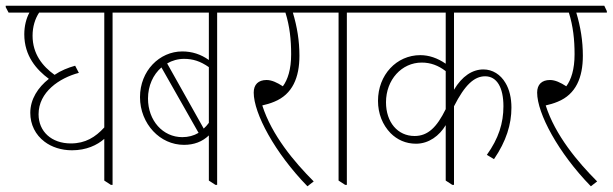

<svg xmlns="http://www.w3.org/2000/svg" viewBox="-39 -642 2144 672"><path d="M213 -116C263 -116 301 -134 326 -156V-10L349 5H355V-598H446V-603L436 -622H-19V-617L-9 -598H64C53 -578 46 -551 46 -522C46 -446 89 -398 132 -366C94 -336 67 -295 67 -247C67 -206 85 -170 117 -146C142 -127 176 -116 213 -116ZM96 -242C96 -320 169 -369 237 -387L224 -412C199 -405 174 -395 152 -380C110 -410 75 -453 75 -517C75 -549 84 -577 98 -598H326V-196C295 -162 260 -140 209 -140C141 -140 96 -182 96 -242Z M605 -135C640 -135 669 -146 692 -168V-10L715 5H721V-598H812V-603L802 -622H408V-617L418 -598H692V-432C664 -452 633 -462 599 -462C519 -462 451 -394 451 -302C451 -255 469 -213 497 -183C525 -153 563 -135 605 -135ZM605 -436C636 -436 662 -428 692 -407V-212C686 -204 680 -197 674 -192L546 -420C563 -430 584 -436 605 -436ZM479 -297C479 -342 497 -381 526 -406L656 -177C639 -167 620 -162 599 -162C531 -162 479 -220 479 -297Z M1037 10 1059 -7C991 -75 912 -169 879 -273C892 -276 907 -280 921 -286C985 -312 1009 -371 1009 -447C1009 -499 1001 -548 986 -598H1093V-603L1084 -622H774V-617L784 -598H960C975 -550 980 -503 980 -452C980 -399 968 -363 951 -340C931 -353 912 -362 894 -362C865 -362 849 -346 849 -318C849 -245 923 -107 1037 10Z M1169 5H1175V-598H1266V-603L1256 -622H1055V-617L1065 -598H1146V-10Z M1417 -139C1462 -139 1499 -167 1521 -204V-10L1544 5H1550V-270C1588 -345 1621 -375 1659 -375C1700 -375 1723 -336 1723 -270C1723 -211 1706 -157 1665 -100L1690 -85C1733 -148 1751 -207 1751 -265C1751 -299 1744 -329 1730 -352C1713 -381 1685 -399 1653 -399C1614 -399 1578 -375 1550 -328V-598H1803V-603L1794 -622H1228V-617L1238 -598H1521V-419C1492 -439 1462 -449 1432 -449C1349 -449 1284 -380 1284 -289C1284 -244 1300 -205 1328 -176C1351 -153 1381 -139 1417 -139ZM1312 -284C1312 -363 1367 -423 1437 -423C1468 -423 1495 -413 1521 -393V-260C1490 -197 1459 -166 1412 -166C1353 -166 1312 -214 1312 -284Z M2029 10 2051 -7C1983 -75 1904 -169 1871 -273C1884 -276 1899 -280 1913 -286C1977 -312 2001 -371 2001 -447C2001 -499 1993 -548 1978 -598H2085V-603L2076 -622H1766V-617L1776 -598H1952C1967 -550 1972 -503 1972 -452C1972 -399 1960 -363 1943 -340C1923 -353 1904 -362 1886 -362C1857 -362 1841 -346 1841 -318C1841 -245 1915 -107 2029 10Z"/></svg>

Font: Noto Serif Devanagari ExtraCondensed Thin
Style: Regular
Weight: 100
Width: 2
Designer: Universal Thirst, Indian Type Foundry and the Monotype Design Team
Foundry: Monotype Imaging Inc.
Version: Version 2.004